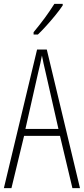

<svg xmlns="http://www.w3.org/2000/svg" viewBox="-20 -969 432 989"><path d="M353 0 289 -269H104L39 0H0L171 -714H221L392 0ZM215 -596Q209 -622 204.5 -641.5Q200 -661 196 -683Q192 -661 187.5 -641.5Q183 -622 177 -597L111 -305H281ZM303 -941Q287 -917 264.5 -889.5Q242 -862 218 -835.5Q194 -809 175 -791H153V-803Q186 -843 211 -877Q236 -911 260 -949H303Z"/></svg>

Font: Noto Sans Gurmukhi ExtraCondensed ExtraLight
Style: Regular
Weight: 200
Width: 2
Designer: Jelle Bosma - Monotype Design Team
Foundry: Monotype Imaging Inc.
Version: Version 2.004; ttfautohint (v1.8.4.7-5d5b)